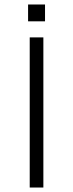

<svg xmlns="http://www.w3.org/2000/svg" viewBox="-20 -838 327 858"><path d="M112.8 0V-670.9H173.8V0ZM105.5 -742.7V-817.9H181.2V-742.7Z"/></svg>

Font: Syncopate
Style: Regular
Weight: 300
Width: 7
Designer: Astigmatic (AOETI)
Foundry: Astigmatic (AOETI)
Version: Version 001.000